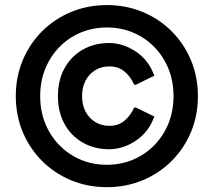

<svg xmlns="http://www.w3.org/2000/svg" viewBox="-20 -735 856 769"><path d="M408 14.7Q331.5 14.7 265.1 -12.8Q198.7 -40.3 148.8 -90Q99 -139.7 71.2 -206.1Q43.3 -272.6 43.3 -350.1Q43.3 -427.7 71.2 -494Q99 -560.3 148.8 -610Q198.6 -659.7 265.1 -687.2Q331.5 -714.7 408 -714.7Q484.5 -714.7 550.9 -687.2Q617.3 -659.7 667.2 -610Q717 -560.3 744.8 -493.9Q772.7 -427.4 772.7 -349.9Q772.7 -272.3 744.8 -206Q717 -139.7 667.2 -90Q617.4 -40.3 550.9 -12.8Q484.5 14.7 408 14.7ZM408 -75Q464.3 -75 512.8 -95.5Q561.3 -115.9 597.8 -153.1Q634.3 -190.3 654.7 -240.4Q675 -290.5 675 -350.1Q675 -409.7 654.7 -459.7Q634.3 -509.7 597.8 -546.9Q561.4 -584.1 512.9 -604.5Q464.4 -625 408 -625Q351.7 -625 303.2 -604.5Q254.7 -584.1 218.2 -546.9Q181.7 -509.7 161.3 -459.6Q141 -409.5 141 -349.9Q141 -290.3 161.3 -240.3Q181.7 -190.3 218.2 -153.1Q254.6 -115.9 303.1 -95.5Q351.6 -75 408 -75ZM417 -137.3Q358 -137.3 311.5 -163.8Q265 -190.3 238.5 -238.3Q212 -286.3 212 -349.7Q212 -414 238.5 -461.8Q265 -509.7 311.5 -536.2Q358 -562.7 417 -562.7Q473 -562.7 524.5 -528.2Q576 -493.7 598 -431.7L523.3 -395.3L517.3 -396.3Q501.9 -429.9 477.5 -449.5Q453.1 -469 418 -469Q387 -469 362.2 -454.3Q337.3 -439.7 323 -412.8Q308.7 -386 308.7 -349.8Q308.7 -314.3 323 -287.5Q337.3 -260.7 362.2 -245.8Q387 -231 418 -231Q453.1 -231 477.6 -250.8Q502 -270.7 517.3 -303.7L523.3 -304.7L598 -268.3Q576 -206.3 524.5 -171.8Q473 -137.3 417 -137.3Z"/></svg>

Font: Fustat
Style: Regular
Weight: 400
Designer: Mohamed Gaber, Khaled Hosny, Laura Garcia Mut
Foundry: Kief Type Foundry, Alif Type Foundry, Hard Type Foundry
Version: Version 1.007